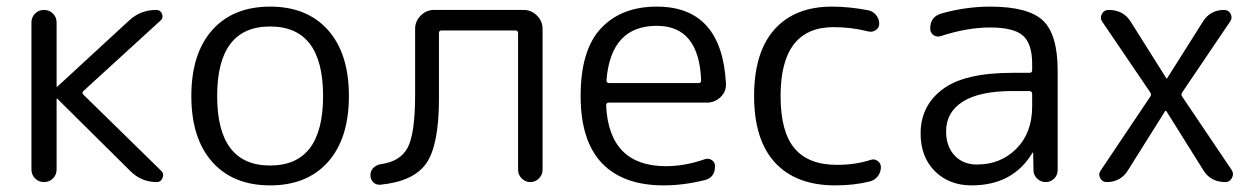

<svg xmlns="http://www.w3.org/2000/svg" viewBox="-20 -550 3789 580"><path d="M75 -38V-482Q75 -498 86 -509Q97 -520 113 -520Q129 -520 140 -509Q151 -498 151 -482V-289Q151 -288 152 -288L154 -289L370 -488Q404 -520 452 -520Q465 -520 469.5 -508Q474 -496 465 -488L233 -276Q226 -270 232 -264L468 -33Q476 -25 471 -12.5Q466 0 454 0Q407 0 374 -33L154 -251Q153 -252 152 -252Q151 -252 151 -251V-38Q151 -22 140 -11Q129 0 113 0Q97 0 86 -11Q75 -22 75 -38Z M956 -260Q956 -470 796 -470Q636 -470 636 -260Q636 -50 796 -50Q956 -50 956 -260ZM971 -61Q908 10 796 10Q684 10 621 -61Q558 -132 558 -260Q558 -388 621 -459Q684 -530 796 -530Q908 -530 971 -459Q1034 -388 1034 -260Q1034 -132 971 -61Z M1129 8Q1116 9 1107.5 0.5Q1099 -8 1099 -21Q1099 -34 1108 -43Q1117 -52 1130 -54Q1190 -62 1212 -105Q1234 -148 1234 -264V-463Q1234 -486 1251 -503Q1268 -520 1291 -520H1562Q1585 -520 1602 -503Q1619 -486 1619 -463V-37Q1619 -22 1608 -11Q1597 0 1582 0Q1567 0 1556 -11Q1545 -22 1545 -37V-450Q1545 -458 1537 -458H1314Q1306 -458 1306 -450V-252Q1306 -112 1268 -57Q1230 -2 1129 8Z M1964 -472Q1825 -472 1812 -307Q1812 -299 1821 -299H2090Q2098 -299 2098 -307Q2092 -472 1964 -472ZM1985 10Q1862 10 1798 -57.5Q1734 -125 1734 -260Q1734 -399 1795.5 -464.5Q1857 -530 1964 -530Q2161 -530 2173 -297Q2174 -273 2156.5 -256.5Q2139 -240 2115 -240H1819Q1811 -240 1811 -231Q1820 -48 1992 -48Q2049 -48 2109 -69Q2120 -73 2130 -66.5Q2140 -60 2140 -48Q2140 -14 2109 -6Q2045 10 1985 10Z M2503 10Q2385 10 2321.5 -58.5Q2258 -127 2258 -260Q2258 -392 2319.5 -461Q2381 -530 2493 -530Q2545 -530 2603 -519Q2617 -516 2626.5 -504.5Q2636 -493 2636 -478Q2636 -466 2625.5 -459Q2615 -452 2603 -455Q2552 -468 2498 -468Q2338 -468 2338 -260Q2338 -152 2380 -102Q2422 -52 2508 -52Q2564 -52 2610 -67Q2621 -71 2631 -64Q2641 -57 2641 -45Q2641 -30 2632 -18Q2623 -6 2608 -2Q2561 10 2503 10Z M3038 -275Q2939 -275 2888.5 -243Q2838 -211 2838 -153Q2838 -108 2863.5 -80.5Q2889 -53 2931 -53Q3003 -53 3050.5 -101Q3098 -149 3098 -228V-266Q3098 -275 3089 -275ZM2915 10Q2847 10 2804 -33Q2761 -76 2761 -147Q2761 -230 2827 -280Q2893 -330 3038 -330H3089Q3098 -330 3098 -338V-357Q3098 -418 3070 -442.5Q3042 -467 2971 -467Q2902 -467 2822 -441Q2810 -437 2800 -444Q2790 -451 2790 -464Q2790 -499 2823 -509Q2897 -530 2971 -530Q3086 -530 3130.5 -488Q3175 -446 3175 -337V-36Q3175 -21 3164.5 -10.5Q3154 0 3139 0Q3124 0 3113 -10.5Q3102 -21 3102 -36L3101 -88Q3101 -89 3100 -89Q3098 -89 3098 -87Q3039 10 2915 10Z M3323 0Q3310 0 3303.5 -12Q3297 -24 3305 -35L3454 -257Q3460 -264 3454 -272L3310 -484Q3302 -495 3308.5 -507.5Q3315 -520 3329 -520Q3374 -520 3396 -484L3503 -314Q3503 -313 3504 -313Q3506 -313 3506 -314L3614 -485Q3636 -520 3678 -520Q3691 -520 3697.5 -508Q3704 -496 3696 -485L3552 -272Q3546 -264 3552 -257L3701 -36Q3708 -25 3701.5 -12.5Q3695 0 3682 0Q3637 0 3615 -36L3503 -215H3502H3500L3387 -35Q3365 0 3323 0Z"/></svg>

Font: Rounded Mplus 1c
Style: Regular
Weight: 400
Version: Version 1.059.20150529